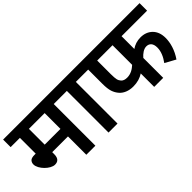

<svg xmlns="http://www.w3.org/2000/svg" viewBox="5 -1169 1717 1717"><g transform="rotate(-45 863.0 -311.0)"><path d="M643.1 -526.9V-622.1H0V-526.9H117.2V-327.1H101.1C75.2 -327.1 57.6 -321.8 48.3 -311.5C39.1 -301.3 34.2 -288.1 34.2 -272.9C34.2 -214.8 114.3 -134.8 169.9 -134.8C207.5 -134.8 231 -154.8 231 -207V-231.9H430.2V0H544.9V-526.9ZM430.2 -327.1H231V-526.9H430.2Z M922.9 -526.9V-622.1H627.9V-526.9H710.9V0H824.7V-526.9Z M1725.6 -526.9V-622.1H908.7V-526.9H980.5V-348.1C980.5 -306.2 984.4 -272.9 992.2 -249C1000 -225.1 1012.2 -203.6 1028.8 -185.1C1055.7 -154.3 1101.6 -133.8 1158.7 -133.8C1211.9 -133.8 1252.9 -147 1288.6 -169.9V0H1402.8V-252C1428.2 -281.2 1461.4 -306.2 1494.6 -306.2C1531.7 -306.2 1557.6 -282.2 1557.6 -229C1557.6 -178.2 1534.7 -129.9 1502.9 -86.9L1602.5 -32.2C1650.9 -102.5 1670.9 -175.8 1670.9 -236.8C1670.9 -288.1 1656.2 -328.1 1627.4 -356.9C1598.1 -385.7 1560.5 -399.9 1514.6 -399.9C1471.2 -399.9 1434.6 -387.2 1402.8 -365.2V-526.9ZM1288.6 -526.9V-278.8C1259.3 -252 1223.6 -229 1176.8 -229C1150.9 -229 1131.8 -235.8 1119.6 -249C1110.4 -259.3 1103.5 -271 1100.1 -285.2C1096.7 -299.3 1094.7 -322.8 1094.7 -356V-526.9Z"/></g></svg>

Font: Noto Reveo Sans
Style: Regular
Weight: 600
Designer: Monotype Design Team
Foundry: Monotype Imaging Inc.
Version: Version 2.007